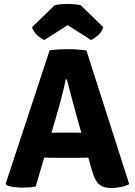

<svg xmlns="http://www.w3.org/2000/svg" viewBox="-20 -936 678 965"><path d="M229.5 -683Q248.5 -686 275.2 -687.5Q302 -689 322 -689Q341 -689 368 -687.2Q395 -685.5 414.5 -682L629.5 -10.5Q613 -1 586.8 4Q560.5 9 538 9Q500 9 478.5 -8.8Q457 -26.5 442.5 -78L371 -331.5Q359.5 -373.5 344 -430.5Q328.5 -487.5 316 -537H310Q305 -509 296.5 -475Q288 -441 278.8 -407.2Q269.5 -373.5 261.5 -346.5L159.5 1Q144.5 4.5 127.2 5.8Q110 7 91.5 7Q73.5 7 50.8 4Q28 1 14.5 -4L8.5 -12.5ZM241.5 -143Q234.5 -143 225.2 -143.2Q216 -143.5 206.8 -143.8Q197.5 -144 190.5 -144H106.5L155 -268.5H229Q236 -268.5 245 -268.8Q254 -269 263 -269.2Q272 -269.5 279 -269.5H352Q359 -269.5 368 -269.2Q377 -269 386.2 -268.8Q395.5 -268.5 402.5 -268.5H479L519.5 -144H435Q428 -144 418.8 -143.8Q409.5 -143.5 400.2 -143.2Q391 -143 384 -143ZM385.5 -910 499 -799.5Q492 -775.5 472.2 -758.2Q452.5 -741 437.5 -735L320 -809.5L203 -735Q187.5 -741 168 -758.2Q148.5 -775.5 141 -799.5L255 -910Q284.5 -916 320 -916Q355.5 -916 385.5 -910Z"/></svg>

Font: Signika SC
Style: Regular
Weight: 300
Designer: Anna Giedryś
Foundry: Anna Giedryś
Version: Version 2.000